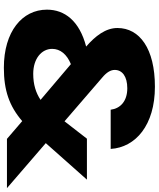

<svg xmlns="http://www.w3.org/2000/svg" viewBox="66 -872 822 994"><g transform="rotate(90 477.0 -375.0)"><path d="M751 -537C743 -666 628 -766 429 -766C232 -766 125 -687 125 -572C125 -511 166 -458 221 -410C87 -375 30 -298 30 -207C30 -79 143 16 331 16C448 16 529 -12 607 -79L699 0H954L721 -201L910 -414H698L608 -298L383 -492C354 -516 342 -537 342 -558C342 -597 376 -623 437 -623C505 -623 542 -586 548 -537ZM362 -136C284 -136 233 -179 233 -234C233 -276 261 -310 312 -331L497 -174C461 -150 418 -136 362 -136Z"/></g></svg>

Font: Bounded
Style: Bold
Weight: 700
Designer: Vlad Churkin
Version: Version 3.0